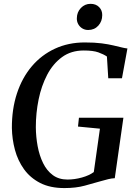

<svg xmlns="http://www.w3.org/2000/svg" viewBox="-20 -973 712 1002"><path d="M316 8.5Q241.5 8.5 189.5 -18.2Q137.5 -45 105.2 -90Q73 -135 58 -190.8Q43 -246.5 42 -305Q41.5 -403.5 68.5 -485.5Q95.5 -567.5 146 -627Q196.5 -686.5 266.8 -719Q337 -751.5 422.5 -751.5Q474 -751.5 510.2 -746.8Q546.5 -742 572.2 -735.8Q598 -729.5 617.5 -725Q624 -723.5 630.5 -722.2Q637 -721 645 -720L616.5 -564.5H545L538 -678Q520.5 -690 493.2 -699.8Q466 -709.5 417 -709.5Q351 -709.5 303.8 -675Q256.5 -640.5 226.2 -582.8Q196 -525 181.5 -454Q167 -383 167 -309Q167.5 -258.5 176.5 -210Q185.5 -161.5 204.8 -122Q224 -82.5 255.5 -59.2Q287 -36 332 -36Q369 -36 407 -46.5Q445 -57 469.5 -75L501.5 -301.5L387 -312.5L392 -358.5H624L579 -43Q563.5 -42.5 545 -38Q526.5 -33.5 504 -27Q467.5 -16.5 422 -4Q376.5 8.5 316 8.5ZM440 -816.5Q423 -816.5 409.5 -824.8Q396 -833 388.2 -847Q380.5 -861 381 -878Q381.5 -910 402.2 -931.5Q423 -953 452.5 -953Q480.5 -953 497.2 -936Q514 -919 513.5 -894Q513.5 -861.5 493 -839Q472.5 -816.5 440 -816.5Z"/></svg>

Font: Merriweather 72pt Medium
Style: Italic
Weight: 500
Italic angle: -7.8°
Version: Version 2.101